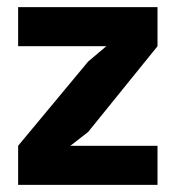

<svg xmlns="http://www.w3.org/2000/svg" viewBox="-20 -520 498 540"><path d="M31 -110 228 -347 279 -390H31V-500H423V-390L228 -149L178 -110H423V0H31Z"/></svg>

Font: PT Sans
Style: Bold
Weight: 700
Version: Version 2.003W OFL; ttfautohint (v1.6)